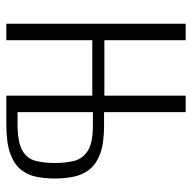

<svg xmlns="http://www.w3.org/2000/svg" viewBox="-20 -598 618 619"><g transform="rotate(90 289.5 -289.0)"><path d="M57 0V-578H110V-316H289V-578H342V-315Q343 -315 353.5 -315Q364 -315 375 -315Q386 -315 386 -315Q443 -315 477 -302Q511 -289 528 -266.5Q545 -244 550.5 -215.5Q556 -187 556 -155Q556 -125 550.5 -97Q545 -69 527.5 -47Q510 -25 475.5 -12.5Q441 0 383 0H289V-277H110V0ZM342 -36Q343 -36 353.5 -36Q364 -36 374.5 -36Q385 -36 385 -36Q441 -37 466.5 -52Q492 -67 499 -94Q506 -121 506 -155Q506 -190 499.5 -217.5Q493 -245 467.5 -262Q442 -279 385 -279Q385 -279 374.5 -279Q364 -279 353.5 -279Q343 -279 342 -279Z"/></g></svg>

Font: Oswald ExtraLight
Style: Regular
Weight: 250
Designer: Vernon Adams
Foundry: Vernon Adams
Version: Version 4.100; ttfautohint (v1.8.1.43-b0c9)